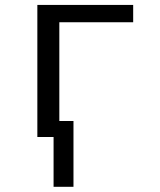

<svg xmlns="http://www.w3.org/2000/svg" viewBox="-20 -548 640 768"><path d="M512.7 -528.3V-459H217.3V-64H273.9V199.2H194.3V0H129.4V-528.3Z"/></svg>

Font: Courier New
Style: Regular
Weight: 400
Designer: Steve Matteson
Foundry: Ascender Corporation
Version: Version 2.00.3